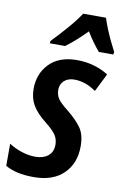

<svg xmlns="http://www.w3.org/2000/svg" viewBox="-91 -818 571 879"><g transform="rotate(10 195.0 -378.0)"><path d="M130 10Q86 10 53.5 2.5Q21 -5 -3 -19V-122Q22 -105 55.5 -94Q89 -83 120 -83Q157 -83 179.5 -101Q202 -119 202 -153Q202 -177 190 -196.5Q178 -216 139 -247Q97 -280 78 -312.5Q59 -345 59 -388Q59 -459 104.5 -505.5Q150 -552 232 -552Q275 -552 312.5 -541Q350 -530 379 -511L337 -427Q288 -462 236 -462Q207 -462 189 -446Q171 -430 171 -403Q171 -380 182.5 -362.5Q194 -345 230 -317Q272 -283 294.5 -251.5Q317 -220 317 -166Q317 -86 267.5 -38Q218 10 130 10ZM97 -617Q129 -650 164 -690Q199 -730 223 -766H329Q335 -746 346 -718.5Q357 -691 370 -664Q383 -637 393 -618L391 -606H324Q310 -622 294 -644Q278 -666 263 -691Q211 -638 167 -606H96Z"/></g></svg>

Font: Noto Sans Condensed SemiBold
Style: Italic
Weight: 600
Width: 3
Italic angle: -12°
Designer: Monotype Design Team
Foundry: Monotype Imaging Inc.
Version: Version 2.013; ttfautohint (v1.8.4.7-5d5b)